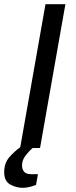

<svg xmlns="http://www.w3.org/2000/svg" viewBox="-65 -706 363 916"><path d="M31 0 152 -686H247L126 0ZM43 190Q12 190 -16.5 174Q-45 158 -45 116Q-45 72 -20.5 44Q4 16 32 -4H91V0Q74 14 57 36Q40 58 40 84Q40 100 49.5 112.5Q59 125 84 125H116L107 176Q90 183 74 186.5Q58 190 43 190Z"/></svg>

Font: Archivo VF Beta
Style: Italic
Weight: 400
Italic angle: -10°
Designer: Hector Gatti
Foundry: Omnibus-Type
Version: Version 1.002